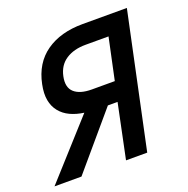

<svg xmlns="http://www.w3.org/2000/svg" viewBox="-173 -747 836 856"><g transform="rotate(-20 244.5 -318.5)"><path d="M180.2 -263.2Q144 -268.1 115.5 -281.5Q86.9 -294.9 68.4 -317.9Q49.8 -340.8 43.9 -372.8Q38.1 -404.8 46.9 -446.8Q65.9 -541 134.5 -589.1Q203.1 -637.2 308.1 -637.2H518.1L382.8 0H282.2L335.9 -257.8H290L70.8 0H-57.1ZM147.9 -448.2Q137.2 -397.9 164.1 -373.5Q190.9 -349.1 247.1 -349.1H356L397.9 -545.9H289.1Q232.9 -545.9 195.6 -521.5Q158.2 -497.1 147.9 -448.2Z"/></g></svg>

Font: Anonymous Pro
Style: Bold Italic
Weight: 700
Italic angle: -12°
Monospace: yes
Designer: Mark Simonson
Version: Version 1.003